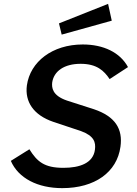

<svg xmlns="http://www.w3.org/2000/svg" viewBox="-20 -963 709 993"><path d="M539 -943 285 -842 299 -784 558 -856ZM302 10C470 10 585 -72 603 -204C616 -296 576 -361 466 -398L326 -443C250 -469 247 -510 250 -537C259 -595 312 -633 397 -633C481 -633 518 -597 547 -554L642 -616C601 -692 515 -733 408 -733C251 -733 136 -644 119 -521C108 -437 153 -368 255 -333L399 -285C467 -260 476 -227 471 -189C462 -119 392 -95 308 -95C209 -95 172 -127 132 -191L36 -131C75 -41 175 10 302 10Z"/></svg>

Font: United Sans SemiBold
Style: Italic
Weight: 600
Italic angle: -8°
Designer: Pablo Impallari, Rodrigo Fuenzalida (Modified by Dan O. Williams)
Version: Version 1.000;PS 001.000;hotconv 1.0.88;makeotf.lib2.5.64775